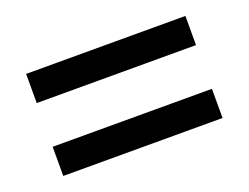

<svg xmlns="http://www.w3.org/2000/svg" viewBox="-58 -599 642 495"><g transform="rotate(-20 263.5 -352.0)"><path d="M44 -412H481V-492H44ZM44 -212H481V-292H44Z"/></g></svg>

Font: Noto Sans Bengali SemiCondensed Medium
Style: Regular
Weight: 500
Width: 4
Designer: Joana Ranito - Universal Thirst; Jelle Bosma - Monotype Design Team
Foundry: Universal Thirst ehf.
Version: Version 3.000